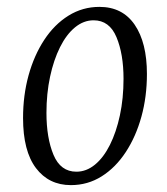

<svg xmlns="http://www.w3.org/2000/svg" viewBox="-20 -527 484 558"><path d="M186 11Q122 11 84.5 -38.5Q47 -88 47 -184Q47 -250 63 -308Q79 -366 108.5 -411Q138 -456 179 -481.5Q220 -507 269 -507Q336 -507 371.5 -455Q407 -403 407 -312Q407 -246 391 -188Q375 -130 345.5 -85Q316 -40 275.5 -14.5Q235 11 186 11ZM202 -28Q231 -28 256 -48.5Q281 -69 299.5 -106Q318 -143 328.5 -192Q339 -241 339 -298Q339 -370 318.5 -419Q298 -468 252 -468Q223 -468 198 -447.5Q173 -427 154.5 -390Q136 -353 125.5 -304Q115 -255 115 -199Q115 -126 135.5 -77Q156 -28 202 -28Z"/></svg>

Font: Yrsa Light
Style: Italic
Weight: 300
Italic angle: -7.10001°
Designer: Anna Giedrys (Yrsa+Rasa design), David Brezina (Yrsa art-direction, Rasa art-direction, design)
Foundry: Rosetta Type Foundry
Version: Version 2.004